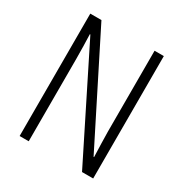

<svg xmlns="http://www.w3.org/2000/svg" viewBox="-166 -842 926 970"><g transform="rotate(30 297.0 -357.0)"><path d="M512 0H447L136 -623H133Q134 -590 135 -555Q136 -520 136 -480V0H83V-714H148L459 -96H462Q461 -132 459.5 -172Q458 -212 458 -242V-714H512Z"/></g></svg>

Font: Noto Sans Devanagari UI Condensed Light
Style: Regular
Weight: 300
Width: 3
Designer: Jelle Bosma - Monotype Design Team
Foundry: Monotype Imaging Inc.
Version: Version 2.004; ttfautohint (v1.8.4.7-5d5b)